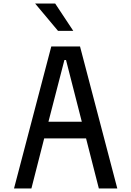

<svg xmlns="http://www.w3.org/2000/svg" viewBox="-20 -1062 740 1082"><path d="M59 0 269 -800H431L641 0H537L465 -282H229L157 0ZM343 -724 253 -376H441L352 -724ZM393 -888H307L178 -1042H291Z"/></svg>

Font: Martian Mono Light
Style: Regular
Weight: 300
Monospace: yes
Designer: Roman Shamin
Foundry: Evil Martians
Version: Version 1.000; ttfautohint (v1.8.4.7-5d5b)